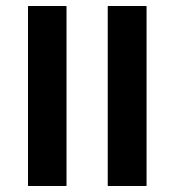

<svg xmlns="http://www.w3.org/2000/svg" viewBox="-20 -618 579 638"><path d="M338 0V-598H467V0ZM73 0V-598H201V0Z"/></svg>

Font: Noto Sans Hebrew SemiCondensed SemiBold
Style: Regular
Weight: 600
Width: 4
Designer: Monotype Design Team
Foundry: Monotype Imaging Inc.
Version: Version 2.004; ttfautohint (v1.8.4.7-5d5b)